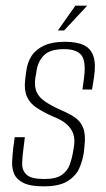

<svg xmlns="http://www.w3.org/2000/svg" viewBox="-20 -653 377 680"><path d="M135 7Q88 7 63.5 -5Q39 -17 30.5 -36.5Q22 -56 23 -80Q24 -104 27 -129L32 -167H68L63 -126Q59 -98 58.5 -73.5Q58 -49 74.5 -34Q91 -19 137 -19Q179 -19 199.5 -34Q220 -49 227.5 -71Q235 -93 238 -111L242 -135Q246 -160 239.5 -179Q233 -198 215.5 -213.5Q198 -229 166 -241Q133 -256 109.5 -271.5Q86 -287 75.5 -310.5Q65 -334 69 -370L73 -401Q77 -433 92.5 -456Q108 -479 137 -492Q166 -505 210 -505Q252 -505 277 -493Q302 -481 311 -453.5Q320 -426 313 -380L306 -336H272L278 -380Q285 -438 267.5 -458.5Q250 -479 207 -479Q156 -479 134.5 -456Q113 -433 109 -399L105 -376Q101 -346 110 -326.5Q119 -307 141 -292.5Q163 -278 196 -263Q225 -251 245.5 -237Q266 -223 275 -199Q284 -175 279 -133L277 -114Q273 -85 261 -57.5Q249 -30 219.5 -11.5Q190 7 135 7ZM185 -545 247 -633H289L207 -545Z"/></svg>

Font: Alumni Sans Thin ExtraLight
Style: Italic
Weight: 250
Italic angle: -8°
Version: Version 1.016